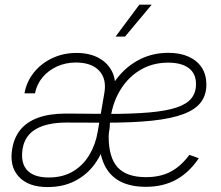

<svg xmlns="http://www.w3.org/2000/svg" viewBox="-20 -773 926 804"><path d="M179.2 10.3Q98.6 10.3 58.6 -33.2Q18.6 -76.7 31.2 -150.4Q39.1 -197.3 65.7 -230Q92.3 -262.7 139.6 -280Q187 -297.4 256.8 -297.4Q283.7 -297.4 309.1 -297.1Q334.5 -296.9 361.3 -296.6Q388.2 -296.4 418.5 -296.4L414.6 -259.3Q376.5 -259.3 336.2 -259.5Q295.9 -259.8 258.8 -259.8Q178.2 -259.8 131.1 -232.9Q84 -206.1 74.7 -149.9Q65.4 -91.3 93.5 -60.5Q121.6 -29.8 184.1 -29.8Q243.2 -29.8 285.9 -55.4Q328.6 -81.1 354.5 -124.8Q380.4 -168.5 389.2 -221.7L417 -383.8Q427.2 -442.4 395.3 -476.8Q363.3 -511.2 297.4 -511.2Q254.9 -511.2 218.5 -494.6Q182.1 -478 158 -449Q133.8 -419.9 126.5 -382.3H82.5Q91.3 -431.6 122.1 -469.7Q152.8 -507.8 199 -529.5Q245.1 -551.3 300.3 -551.3Q355.5 -551.3 394 -530Q432.6 -508.8 450.2 -471.4Q467.8 -434.1 459.5 -385.7L425.8 -187.5L423.3 -186Q408.7 -129.9 376.2 -85.4Q343.8 -41 294.2 -15.4Q244.6 10.3 179.2 10.3ZM590.8 9.3Q525.4 9.3 481.7 -14.2Q438 -37.6 416.3 -84.7Q394.5 -131.8 394.5 -202.6Q394.5 -278.3 416 -342.3Q437.5 -406.2 476.6 -453.1Q515.6 -500 568.6 -525.9Q621.6 -551.8 685.1 -551.8Q734.4 -551.8 770 -535.6Q805.7 -519.5 825 -489.7Q844.2 -460 844.2 -418.5Q844.2 -375 821 -344.5Q797.9 -314 747.8 -295.2Q697.8 -276.4 617.9 -267.8Q538.1 -259.3 425.3 -259.3L428.7 -295.9Q534.2 -295.9 605.7 -302.2Q677.2 -308.6 720 -323Q762.7 -337.4 781.7 -361.6Q800.8 -385.7 800.8 -420.9Q800.8 -464.8 770.5 -487.8Q740.2 -510.7 684.1 -510.7Q614.7 -510.7 560.5 -475.8Q506.3 -440.9 474.1 -378.9Q441.9 -316.9 439 -235.4Q437.5 -226.6 436.5 -220.2Q435.5 -213.9 435.3 -209.2Q435.1 -204.6 435.1 -200.7Q435.1 -113.8 472.4 -72.5Q509.8 -31.2 591.3 -31.2Q651.4 -31.2 694.6 -54Q737.8 -76.7 772.9 -124.5L812.5 -110.4Q772 -50.3 717.5 -20.5Q663.1 9.3 590.8 9.3ZM463.9 -619.6 563.5 -753.4H615.2L503.4 -619.6Z"/></svg>

Font: Inter 20pt ExtraLight
Style: Italic
Weight: 250
Italic angle: -9.3988°
Version: Version 4.001;git-66647c0bb